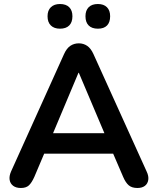

<svg xmlns="http://www.w3.org/2000/svg" viewBox="-20 -929 784 957"><path d="M84 8Q60 8 45.5 -3Q31 -14 28 -32.5Q25 -51 35 -74L299 -659Q312 -688 330.5 -700.5Q349 -713 373 -713Q396 -713 414.5 -700.5Q433 -688 446 -659L711 -74Q722 -51 719 -32Q716 -13 702 -2.5Q688 8 665 8Q637 8 621.5 -5.5Q606 -19 594 -47L529 -198L583 -163H161L215 -198L151 -47Q138 -18 124 -5Q110 8 84 8ZM371 -566 231 -233 205 -265H539L514 -233L373 -566ZM468 -786Q438 -786 422 -802Q406 -818 406 -848Q406 -877 422 -893Q438 -909 468 -909Q497 -909 513 -893Q529 -877 529 -848Q529 -818 513.5 -802Q498 -786 468 -786ZM279 -786Q250 -786 233.5 -802Q217 -818 217 -848Q217 -877 233.5 -893Q250 -909 279 -909Q309 -909 325 -893Q341 -877 341 -848Q341 -818 325 -802Q309 -786 279 -786Z"/></svg>

Font: Nunito ExtraLight
Style: Regular
Weight: 200
Designer: Vernon Adams
Foundry: Vernon Adams
Version: Version 3.602